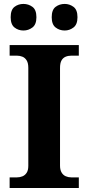

<svg xmlns="http://www.w3.org/2000/svg" viewBox="-20 -939 441 959"><path d="M28.1 0V-53H64.3Q79.2 -53 92.2 -58.3Q105.2 -63.6 113.3 -76.2Q121.4 -88.8 121.4 -110.5V-600Q121.4 -623.9 113.3 -637.1Q105.2 -650.4 92.2 -655.7Q79.2 -661 64.3 -661H28.1V-714H373.7V-661H336.3Q320.1 -661 307.2 -655.4Q294.3 -649.8 287.1 -636.8Q279.8 -623.9 279.8 -599.4V-111.7Q279.8 -90.5 287.6 -77.4Q295.4 -64.2 308.4 -58.6Q321.3 -53 336.3 -53H373.7V0ZM303.3 -786.6Q277.2 -786.6 257.8 -801.7Q238.3 -816.8 238.3 -853Q238.3 -890.2 257.8 -904.8Q277.2 -919.4 303.3 -919.4Q327.2 -919.4 347.1 -904.8Q367 -890.2 367 -853Q367 -816.8 347.1 -801.7Q327.2 -786.6 303.3 -786.6ZM97 -786.6Q71.5 -786.6 52.4 -801.7Q33.3 -816.8 33.3 -853Q33.3 -890.2 52.4 -904.8Q71.5 -919.4 97 -919.4Q122.1 -919.4 142 -904.8Q161.9 -890.2 161.9 -853Q161.9 -816.8 142 -801.7Q122.1 -786.6 97 -786.6Z"/></svg>

Font: Noto Serif Gurmukhi
Style: Regular
Weight: 400
Designer: Vaibhav Singh and the Monotype Design Team
Foundry: Monotype Imaging Inc.
Version: Version 2.003